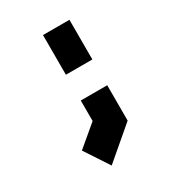

<svg xmlns="http://www.w3.org/2000/svg" viewBox="-109 -270 445 503"><g transform="rotate(-30 114.0 -19.0)"><path d="M98 -92V-212H178V-92ZM83 174 35 101 98 48V-14H178V93Z"/></g></svg>

Font: Turret Road
Style: Bold
Weight: 700
Designer: Noponies
Foundry: Noponies
Version: Version 1.001; ttfautohint (v1.8)